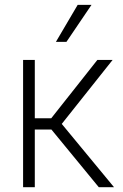

<svg xmlns="http://www.w3.org/2000/svg" viewBox="-20 -780 511 800"><path d="M76.2 -530.3H125V-287.1H193.4L385.7 -530.3H449.2L237.3 -263.7L455.1 0H391.6L194.3 -240.2H125V0H76.2ZM303.7 -759.8H361.3L256.8 -605.5H212.9Z"/></svg>

Font: Pretendard Std ExtraLight
Style: Regular
Weight: 200
Designer: Base glyphs from Inter by Rasmus Andersson; Hangeul glyphs from Noto Sans CJK(Source Han Sans) by Jang Soo-young and Kan
Foundry: Kil Hyung-jin
Version: Version 1.309